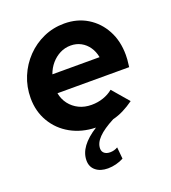

<svg xmlns="http://www.w3.org/2000/svg" viewBox="-137 -631 849 953"><g transform="rotate(-20 288.0 -154.0)"><path d="M270.6 221.3Q230.6 221.3 206.6 201.6Q182.6 182 182.6 148.3Q182.6 110.3 207.8 76.1Q233 42 282.9 10.4Q208.6 8.3 151.1 -23.9Q93.6 -56 60.8 -111.7Q28 -167.3 28 -237.4Q28 -296.9 49.9 -349.8Q71.8 -402.7 110.9 -443.2Q149.9 -483.6 200.9 -506.3Q252 -529 310.3 -529Q379.2 -529 432.2 -496.6Q485.2 -464.2 515.3 -407.9Q545.5 -351.7 545.5 -278Q545.5 -267.3 544.6 -254Q543.8 -240.7 540.3 -215.1H161.5Q167.5 -182.3 186.9 -156.9Q206.4 -131.5 235.7 -117.2Q265 -102.9 301.6 -102.9Q335 -102.9 363.9 -112.9Q392.9 -122.8 415.1 -141.1L489.6 -54.3Q461.3 -34 434.1 -20.4Q406.9 -6.7 377.3 0.7Q321 30 293.7 58.1Q266.3 86.1 266.3 115.4Q266.3 131.5 277.5 140.7Q288.6 149.8 307.8 149.8Q329.6 149.8 348 138.8L353.8 200.3Q335.6 210.1 313.7 215.7Q291.9 221.3 270.6 221.3ZM169.9 -312H419.2Q413.4 -343 397.3 -366.2Q381.3 -389.4 357.2 -402.4Q333.1 -415.4 303.3 -415.4Q272.7 -415.4 246.6 -402Q220.5 -388.7 200.7 -365.7Q180.9 -342.7 169.9 -312Z"/></g></svg>

Font: Red Hat Display
Style: Italic
Weight: 300
Italic angle: -12°
Designer: Pentagram, MCKL
Foundry: Pentagram, MCKL
Version: Version 1.023